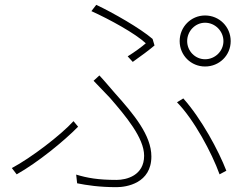

<svg xmlns="http://www.w3.org/2000/svg" viewBox="-20 -759 1040 794"><path d="M284 -258C230 -199 108 -106 29 -64L49 -38C136 -87 243 -174 303 -235ZM916 -53C884 -136 813 -268 738 -352L712 -336C782 -265 856 -127 888 -38ZM299 -1C339 7 391 15 462 15C503 15 606 -1 606 -112C606 -199 534 -286 455 -374C434 -398 410 -427 391 -447L367 -425L435 -354C499 -280 576 -189 576 -115C576 -33 503 -15 462 -15C386 -15 341 -23 295 -37ZM529 -503C563 -527 598 -553 619 -571L611 -598C560 -642 448 -706 378 -739L358 -713C435 -678 539 -621 583 -580C567 -566 536 -543 508 -526ZM723 -589C723 -530 770 -484 828 -484C887 -484 934 -530 934 -589C934 -648 887 -695 828 -695C770 -695 723 -648 723 -589ZM754 -589C754 -630 787 -665 828 -665C870 -665 904 -630 904 -589C904 -548 870 -514 828 -514C787 -514 754 -548 754 -589Z"/></svg>

Font: Noto Sans CJK JP Thin
Style: Regular
Weight: 250
Designer: Ryoko NISHIZUKA (kana & ideographs); Paul D. Hunt (Latin, Greek & Cyrillic); Wenlong ZHANG (bopomofo); Sandoll Communica
Foundry: Adobe Systems Incorporated
Version: Version 1.004;PS 1.004;hotconv 1.0.82;makeotf.lib2.5.63406